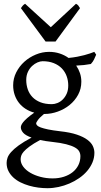

<svg xmlns="http://www.w3.org/2000/svg" viewBox="-20 -740 528 1004"><path d="M336.9 -293Q336.9 -318.8 328.4 -342Q319.8 -365.2 303 -382.6Q286.1 -399.9 261 -409.9Q235.8 -419.9 203.1 -419.9Q190.9 -419.9 176 -413.6Q161.1 -407.2 147.9 -395Q134.8 -382.8 126 -364.3Q117.2 -345.7 117.2 -321.8Q117.2 -295.9 125.2 -272.7Q133.3 -249.5 149.7 -232.4Q166 -215.3 191.2 -205.3Q216.3 -195.3 251 -195.3Q265.1 -195.3 280.5 -201.4Q295.9 -207.5 308.3 -220Q320.8 -232.4 328.9 -250.5Q336.9 -268.6 336.9 -293ZM252.9 2Q234.4 0 218.8 -2.4Q203.1 -4.9 189.5 -7.8Q154.3 11.2 134 26.4Q113.8 41.5 103.5 53.5Q93.3 65.4 90.6 75.2Q87.9 85 87.9 92.8Q87.9 113.3 101.6 131.6Q115.2 149.9 138.2 163.3Q161.1 176.8 191.4 184.8Q221.7 192.9 254.9 192.9Q287.6 192.9 314.5 184.1Q341.3 175.3 360.4 159.9Q379.4 144.5 389.9 123.3Q400.4 102.1 400.4 76.7Q400.4 63 394 51.5Q387.7 40 371.1 30.8Q354.5 21.5 325.9 14.2Q297.4 6.8 252.9 2ZM405.3 -313Q405.3 -275.4 388.4 -244.4Q371.6 -213.4 344.2 -191.2Q316.9 -168.9 282.2 -156.5Q247.6 -144 211.9 -144H210Q186.5 -124.5 177.7 -111.6Q168.9 -98.6 168.9 -95.7Q168.9 -89.8 174.1 -84.2Q179.2 -78.6 193.1 -73.5Q207 -68.4 231.4 -63.2Q255.9 -58.1 293.9 -53.7Q347.2 -47.9 381.8 -36.1Q416.5 -24.4 437 -9Q457.5 6.3 465.6 23.9Q473.6 41.5 473.6 58.6Q473.6 85.4 463.4 109.6Q453.1 133.8 435.5 154.3Q418 174.8 394 191.4Q370.1 208 342.8 219.7Q315.4 231.4 286.1 237.8Q256.8 244.1 228 244.1Q205.1 244.1 180.7 241Q156.2 237.8 132.3 231Q108.4 224.1 87.2 213.6Q65.9 203.1 49.8 188.2Q33.7 173.3 24.2 154.5Q14.6 135.7 14.6 111.8Q14.6 99.1 19.3 85.2Q23.9 71.3 38.1 55.2Q52.2 39.1 77.6 20.5Q103 2 145 -20.5Q113.3 -31.7 101.1 -45.9Q88.9 -60.1 88.9 -74.7Q88.9 -78.6 91.3 -85.2Q93.8 -91.8 101.3 -101.3Q108.9 -110.8 122.8 -123Q136.7 -135.3 159.2 -150.9Q134.3 -157.7 114 -170.7Q93.8 -183.6 79.3 -201.9Q64.9 -220.2 56.9 -243.4Q48.8 -266.6 48.8 -293.9Q48.8 -329.6 64.9 -361.6Q81.1 -393.6 107.4 -417.2Q133.8 -440.9 167.5 -454.8Q201.2 -468.8 236.8 -468.8Q266.1 -468.8 291.7 -460.4Q317.4 -452.1 338.4 -437Q363.8 -439.5 384.3 -443.4Q404.8 -447.3 421.1 -451.7Q437.5 -456.1 450.2 -460.4Q462.9 -464.8 473.1 -468.8L482.9 -454.1Q477.1 -440.4 471.7 -429Q466.3 -417.5 455.1 -405.3Q436.5 -401.9 418.7 -399.9Q400.9 -397.9 378.4 -397Q391.1 -378.4 398.2 -357.4Q405.3 -336.4 405.3 -313ZM270.5 -522.9H218.3L89.4 -697.3Q92.8 -702.1 95.2 -705.6Q97.7 -709 99.9 -711.4Q102.1 -713.9 104.7 -715.8Q107.4 -717.8 111.3 -720.2L245.6 -597.7L377.4 -720.2Q385.7 -715.8 389.2 -711.4Q392.6 -707 398.4 -697.3Z"/></svg>

Font: Gentium Basic
Style: Regular
Weight: 400
Designer: J. Victor Gaultney and Annie Olsen
Foundry: SIL International
Version: Version 1.100